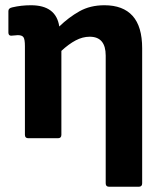

<svg xmlns="http://www.w3.org/2000/svg" viewBox="-20 -527 619 732"><path d="M88 0Q75 0 75 -13V-351Q75 -377 69.5 -385Q64 -393 48 -393Q42 -393 36 -392Q30 -391 24 -391Q12 -390 12 -403V-485Q12 -496 27 -499Q61 -507 98 -507Q194 -507 206 -426Q242 -461 283 -484Q324 -507 378 -507Q449 -507 485.5 -466.5Q522 -426 522 -343V172Q522 185 509 185H396Q383 185 383 172V-315Q383 -387 322 -387Q295 -387 268.5 -373Q242 -359 214 -333V-13Q214 0 201 0Z"/></svg>

Font: Sofia Sans ExtraBold
Style: Regular
Weight: 800
Designer: Botio Nikoltchev, Ani Petrova
Foundry: lettersoup
Version: Version 4.101; ttfautohint (v1.8.4.7-5d5b)